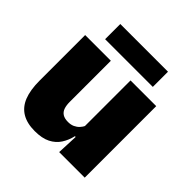

<svg xmlns="http://www.w3.org/2000/svg" viewBox="-178 -787 935 935"><g transform="rotate(45 289.0 -320.0)"><path d="M219.5 -492.5V-209.5Q219.5 -186 225.2 -169Q231 -152 245 -143Q259 -134 283 -134Q302 -134 316.2 -140.5Q330.5 -147 340.8 -158Q351 -169 357 -182L384 -109H355.5Q348 -75 330.2 -47.5Q312.5 -20 281 -4Q249.5 12 199.5 12Q146 12 111 -9Q76 -30 59.2 -72.2Q42.5 -114.5 42.5 -179V-492.5ZM532 -492.5V0H356L361.5 -126.5L355 -144.5V-492.5ZM125.5 -547V-651.5H454V-547Z"/></g></svg>

Font: Anek Latin ExtraBold
Style: Regular
Weight: 800
Designer: Yesha Goshar
Foundry: Ek Type
Version: Version 1.003